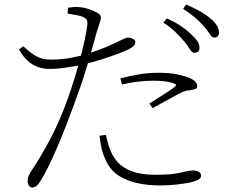

<svg xmlns="http://www.w3.org/2000/svg" viewBox="-20 -789 1040 847"><path d="M838 -556Q827 -556 817.5 -572Q808 -588 792 -607Q776 -626 754 -647.5Q732 -669 701 -689L716 -708Q753 -691 779 -673.5Q805 -656 822 -639Q842 -621 851 -607Q860 -593 860 -578Q860 -567 854 -561.5Q848 -556 838 -556ZM121 38Q113 38 107.5 29.5Q102 21 102 10Q102 3 103 -2.5Q104 -8 107 -14.5Q110 -21 115 -30Q157 -92 200 -172.5Q243 -253 282 -362Q296 -402 309.5 -446Q323 -490 334.5 -533.5Q346 -577 354 -614.5Q362 -652 365 -679Q367 -695 361.5 -703Q356 -711 342 -716Q326 -721 309 -724Q292 -727 278 -729L280 -755Q294 -757 306.5 -758Q319 -759 336 -757Q349 -756 370 -749.5Q391 -743 408 -733.5Q425 -724 425 -713Q425 -706 422 -695.5Q419 -685 415 -673Q411 -661 407 -649Q398 -616 384 -566Q370 -516 352.5 -460Q335 -404 315 -352Q296 -298 275 -244Q254 -190 233 -140.5Q212 -91 192 -51Q172 -11 155 15Q146 28 139 33Q132 38 121 38ZM685 29Q635 29 589 19.5Q543 10 507 -12Q471 -34 451 -73Q435 -104 428.5 -133Q422 -162 419 -190L447 -194Q452 -171 460 -145Q468 -119 482 -96Q507 -56 553 -37Q599 -18 665 -18Q718 -18 748.5 -22.5Q779 -27 797.5 -32Q816 -37 832 -37Q841 -37 849 -34.5Q857 -32 862 -27Q867 -22 867 -14Q867 -1 850.5 6Q834 13 815 17Q793 21 759.5 25Q726 29 685 29ZM197 -485Q171 -485 147 -493.5Q123 -502 102 -521Q81 -540 64 -571L83 -585Q112 -557 139 -541.5Q166 -526 204 -526Q249 -526 290.5 -533.5Q332 -541 364 -551Q412 -566 450.5 -582.5Q489 -599 516 -613Q526 -618 533 -620.5Q540 -623 546 -623Q553 -623 560 -620.5Q567 -618 572 -614Q577 -610 577 -605Q577 -594 570.5 -587Q564 -580 547 -571Q537 -566 504.5 -553.5Q472 -541 430 -527.5Q388 -514 348 -505Q317 -498 276 -491.5Q235 -485 197 -485ZM639 -332Q657 -344 680.5 -358.5Q704 -373 724 -386.5Q744 -400 751 -406Q763 -416 747 -421Q728 -428 704.5 -430.5Q681 -433 658 -433Q621 -433 585.5 -428.5Q550 -424 518 -416L511 -443Q546 -453 590 -460.5Q634 -468 679 -468Q729 -468 763.5 -460.5Q798 -453 817 -445Q832 -438 841 -429Q850 -420 850 -409Q850 -398 840 -395.5Q830 -393 818 -391Q804 -390 792.5 -386Q781 -382 761 -371Q742 -361 710.5 -343.5Q679 -326 653 -312ZM925 -623Q915 -623 905 -639.5Q895 -656 878 -674Q861 -694 840.5 -711.5Q820 -729 788 -750L801 -769Q839 -753 865.5 -737.5Q892 -722 909 -707Q929 -690 937.5 -675Q946 -660 946 -645Q946 -634 940 -628.5Q934 -623 925 -623Z"/></svg>

Font: Noto Serif JP ExtraLight ExtraLight
Style: Regular
Weight: 250
Version: Version 2.003-H1;hotconv 1.1.1;makeotfexe 2.6.0